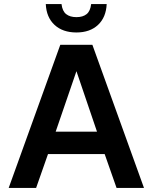

<svg xmlns="http://www.w3.org/2000/svg" viewBox="-20 -932 758 952"><path d="M23 0 279 -710H438L694 0H558L499 -168H218L159 0ZM256 -279H461L359 -579ZM359 -771Q291 -771 250.5 -808.5Q210 -846 207 -912H285Q289 -877 308 -862Q327 -847 359 -847Q391 -847 409.5 -862Q428 -877 432 -912H509Q506 -846 466 -808.5Q426 -771 359 -771Z"/></svg>

Font: Geist SemBd
Style: Regular
Weight: 400
Designer: Basement.studio, Andrés Briganti, Mateo Zaragoza
Foundry: Basement.studio, Vercel, Andrés Briganti, Guido Ferreyra, Mateo Zaragoza
Version: Version 1.401